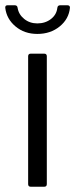

<svg xmlns="http://www.w3.org/2000/svg" viewBox="-37 -710 286 730"><path d="M80 0Q70 0 70 -10V-496Q70 -506 80 -506H131Q141 -506 141 -496V-10Q141 0 131 0ZM105 -581Q56 -581 22 -609.5Q-12 -638 -17 -680V-682Q-17 -690 -8 -690H19Q29 -690 30 -680Q34 -655 55 -638Q76 -621 105 -621Q135 -621 156.5 -637.5Q178 -654 181 -680Q182 -690 192 -690H219Q229 -690 229 -681Q225 -638 190 -609.5Q155 -581 105 -581Z"/></svg>

Font: LinhAnh
Style: Regular
Weight: 400
Designer: Jeremy Tribby
Foundry: Tribby Type
Version: Version 1.408